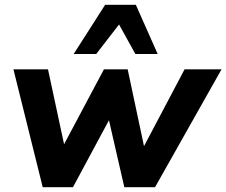

<svg xmlns="http://www.w3.org/2000/svg" viewBox="-20 -780 943 800"><path d="M158 0 36 -491H180L247 -179L413 -491H512L580 -171L749 -491H903L626 0H498L434 -279L284 0ZM287 -555 418 -760H546L637 -555H544L476 -678L381 -555Z"/></svg>

Font: Nunito Sans ExtraBold
Style: Italic
Weight: 800
Italic angle: -9°
Designer: Vernon Adams
Foundry: Vernon Adams
Version: Version 3.006; ttfautohint (v1.8.3)